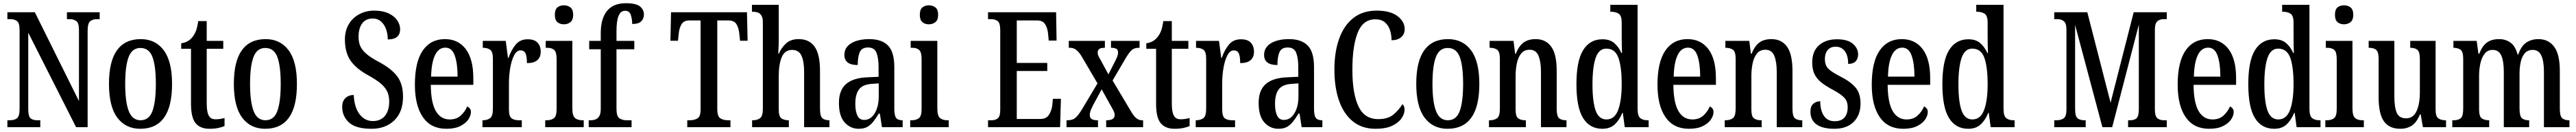

<svg xmlns="http://www.w3.org/2000/svg" viewBox="-20 -790 16049 820"><path d="M26 0V-43H41Q69 -43 85.5 -55Q102 -67 102 -114V-604Q102 -648 85.5 -659.5Q69 -671 45 -671H26V-714H197L472 -162V-604Q472 -646 456 -658.5Q440 -671 415 -671H397V-714H601V-671H583Q557 -671 541.5 -657.5Q526 -644 526 -600V0H454L156 -587V-114Q156 -67 170.5 -55Q185 -43 212 -43H231V0Z M854 10Q763 10 711 -59Q659 -128 659 -269Q659 -409 709 -478Q759 -547 857 -547Q948 -547 1000 -478Q1052 -409 1052 -269Q1052 -128 1002 -59Q952 10 854 10ZM856 -43Q909 -43 930 -100.5Q951 -158 951 -269Q951 -380 930 -436Q909 -492 855 -492Q803 -492 781.5 -436Q760 -380 760 -269Q760 -158 782 -100.5Q804 -43 856 -43Z M1285 10Q1228 10 1199 -24.5Q1170 -59 1170 -146V-487H1109V-521Q1134 -525 1151 -535Q1168 -545 1180 -561Q1192 -576 1200.5 -597Q1209 -618 1215 -659H1268V-536H1371V-487H1268V-147Q1268 -95 1280.5 -72Q1293 -49 1322 -49Q1338 -49 1351.5 -51Q1365 -53 1379 -57V-7Q1366 -1 1342 4.5Q1318 10 1285 10Z M1632 10Q1541 10 1489 -59Q1437 -128 1437 -269Q1437 -409 1487 -478Q1537 -547 1635 -547Q1726 -547 1778 -478Q1830 -409 1830 -269Q1830 -128 1780 -59Q1730 10 1632 10ZM1634 -43Q1687 -43 1708 -100.5Q1729 -158 1729 -269Q1729 -380 1708 -436Q1687 -492 1633 -492Q1581 -492 1559.5 -436Q1538 -380 1538 -269Q1538 -158 1560 -100.5Q1582 -43 1634 -43Z M2295 10Q2197 10 2154.5 -29Q2112 -68 2112 -126Q2112 -162 2132.5 -181Q2153 -200 2184 -200Q2187 -125 2219.5 -81.5Q2252 -38 2303 -38Q2352 -38 2378.5 -70.5Q2405 -103 2405 -159Q2405 -200 2389.5 -227.5Q2374 -255 2344.5 -277.5Q2315 -300 2271 -324Q2197 -365 2163 -415Q2129 -465 2129 -545Q2129 -599 2153 -639.5Q2177 -680 2219 -702Q2261 -724 2312 -724Q2365 -724 2401 -707Q2437 -690 2455 -663.5Q2473 -637 2473 -609Q2473 -545 2396 -545Q2396 -579 2385.5 -608.5Q2375 -638 2354 -656.5Q2333 -675 2302 -675Q2259 -675 2236.5 -644.5Q2214 -614 2214 -561Q2214 -527 2225.5 -502Q2237 -477 2264.5 -454Q2292 -431 2341 -405Q2417 -365 2454 -317Q2491 -269 2491 -190Q2491 -94 2436.5 -42Q2382 10 2295 10Z M2761 10Q2665 10 2615 -62Q2565 -134 2565 -264Q2565 -405 2614 -476Q2663 -547 2752 -547Q2835 -547 2882 -485Q2929 -423 2929 -305V-263H2664Q2665 -152 2695.5 -100Q2726 -48 2782 -48Q2824 -48 2850.5 -72Q2877 -96 2891 -129Q2900 -125 2907 -116.5Q2914 -108 2914 -94Q2914 -72 2898 -48Q2882 -24 2848 -7Q2814 10 2761 10ZM2831 -314Q2831 -395 2813.5 -444.5Q2796 -494 2755 -494Q2713 -494 2690.5 -447.5Q2668 -401 2666 -314Z M2986 0V-43H2989Q3015 -43 3033 -55.5Q3051 -68 3051 -115V-425Q3051 -469 3034 -481Q3017 -493 2991 -493H2988V-536H3131L3145 -430H3148Q3165 -479 3192.5 -512.5Q3220 -546 3268 -546Q3310 -546 3329.5 -524.5Q3349 -503 3349 -469Q3349 -435 3328 -416.5Q3307 -398 3263 -398Q3263 -439 3254.5 -458Q3246 -477 3223 -477Q3199 -477 3183 -446Q3167 -415 3159 -368.5Q3151 -322 3151 -276V-110Q3151 -66 3168 -54.5Q3185 -43 3210 -43H3231V0Z M3493 -639Q3469 -639 3453 -652.5Q3437 -666 3437 -698Q3437 -731 3453 -744Q3469 -757 3493 -757Q3517 -757 3534 -744Q3551 -731 3551 -698Q3551 -666 3534 -652.5Q3517 -639 3493 -639ZM3377 0V-43H3387Q3415 -43 3431.5 -56Q3448 -69 3448 -113V-423Q3448 -466 3433 -479.5Q3418 -493 3391 -493H3380V-536H3546V-117Q3546 -71 3562.5 -57Q3579 -43 3607 -43H3617V0Z M3648 0V-43H3662Q3676 -43 3690 -48Q3704 -53 3713.5 -68Q3723 -83 3723 -114V-484H3651V-536H3723V-584Q3723 -674 3762 -722Q3801 -770 3879 -770Q3944 -770 3968 -749.5Q3992 -729 3992 -700Q3992 -675 3975.5 -658Q3959 -641 3919 -641Q3919 -670 3910.5 -696.5Q3902 -723 3875 -723Q3846 -723 3833.5 -690.5Q3821 -658 3821 -595V-536H3932V-484H3821V-114Q3821 -67 3839.5 -55Q3858 -43 3882 -43H3915V0Z M4262 0V-43H4279Q4306 -43 4325.5 -54.5Q4345 -66 4345 -110V-663H4275Q4240 -663 4226 -639Q4212 -615 4209 -582L4204 -537H4157L4161 -714H4634L4638 -537H4591L4586 -582Q4583 -615 4569 -639Q4555 -663 4519 -663H4449V-114Q4449 -67 4468 -55Q4487 -43 4515 -43H4531V0Z M4666 0V-43H4672Q4697 -43 4715 -55.5Q4733 -68 4733 -115V-650Q4733 -679 4724 -693.5Q4715 -708 4701 -712.5Q4687 -717 4673 -717H4665V-760H4832V-541Q4832 -516 4830.5 -490.5Q4829 -465 4829 -457H4833Q4847 -491 4876 -519Q4905 -547 4957 -547Q5022 -547 5055.5 -500Q5089 -453 5089 -350V-115Q5089 -68 5104 -55.5Q5119 -43 5146 -43H5148V0H4990V-344Q4990 -409 4973.5 -444.5Q4957 -480 4915 -480Q4870 -480 4851 -435.5Q4832 -391 4832 -319V-110Q4832 -66 4849 -54.5Q4866 -43 4893 -43H4895V0Z M5330 10Q5279 10 5243 -29Q5207 -68 5207 -151Q5207 -230 5252 -268.5Q5297 -307 5388 -310L5454 -313V-373Q5454 -429 5441 -462Q5428 -495 5388 -495Q5349 -495 5336.5 -465.5Q5324 -436 5324 -386Q5241 -386 5241 -449Q5241 -496 5284 -521.5Q5327 -547 5396 -547Q5473 -547 5512.5 -507.5Q5552 -468 5552 -373V-115Q5552 -73 5563 -58Q5574 -43 5601 -43H5604V0H5475L5462 -84H5455Q5438 -56 5421.5 -35Q5405 -14 5384 -2Q5363 10 5330 10ZM5364 -45Q5405 -45 5430 -86.5Q5455 -128 5455 -191V-272L5412 -269Q5354 -265 5331.5 -234Q5309 -203 5309 -145Q5309 -99 5322 -72Q5335 -45 5364 -45Z M5767 -639Q5743 -639 5727 -652.5Q5711 -666 5711 -698Q5711 -731 5727 -744Q5743 -757 5767 -757Q5791 -757 5808 -744Q5825 -731 5825 -698Q5825 -666 5808 -652.5Q5791 -639 5767 -639ZM5651 0V-43H5661Q5689 -43 5705.5 -56Q5722 -69 5722 -113V-423Q5722 -466 5707 -479.5Q5692 -493 5665 -493H5654V-536H5820V-117Q5820 -71 5836.5 -57Q5853 -43 5881 -43H5891V0Z M6136 0V-43H6157Q6183 -43 6197.5 -55.5Q6212 -68 6212 -107V-602Q6212 -647 6196 -659Q6180 -671 6157 -671H6136V-714H6560L6563 -538H6514L6510 -581Q6507 -615 6492 -639Q6477 -663 6442 -663H6315V-399H6505V-349H6315V-51H6462Q6498 -51 6514.5 -75.5Q6531 -100 6536 -133L6540 -176H6590L6585 0Z M6625 0V-43H6632Q6661 -43 6678 -56Q6695 -69 6719 -107L6818 -272L6719 -440Q6687 -493 6650 -493H6639V-536H6864V-493H6862Q6836 -493 6827.5 -484.5Q6819 -476 6819 -464Q6819 -453 6823.5 -443Q6828 -433 6837 -418L6886 -328L6926 -406Q6935 -424 6940.5 -437.5Q6946 -451 6946 -464Q6946 -482 6934.5 -487.5Q6923 -493 6906 -493H6902V-536H7080V-493H7073Q7050 -493 7034 -481Q7018 -469 6994 -429L6912 -290L7028 -96Q7045 -67 7061 -55Q7077 -43 7092 -43H7102V0H6872V-43H6876Q6925 -43 6925 -76Q6925 -87 6918.5 -100.5Q6912 -114 6894 -145L6844 -235L6790 -136Q6782 -120 6776 -105.5Q6770 -91 6770 -75Q6770 -59 6781 -51Q6792 -43 6819 -43H6821V0Z M7298 10Q7241 10 7212 -24.5Q7183 -59 7183 -146V-487H7122V-521Q7147 -525 7164 -535Q7181 -545 7193 -561Q7205 -576 7213.5 -597Q7222 -618 7228 -659H7281V-536H7384V-487H7281V-147Q7281 -95 7293.5 -72Q7306 -49 7335 -49Q7351 -49 7364.5 -51Q7378 -53 7392 -57V-7Q7379 -1 7355 4.5Q7331 10 7298 10Z M7430 0V-43H7433Q7459 -43 7477 -55.5Q7495 -68 7495 -115V-425Q7495 -469 7478 -481Q7461 -493 7435 -493H7432V-536H7575L7589 -430H7592Q7609 -479 7636.5 -512.5Q7664 -546 7712 -546Q7754 -546 7773.5 -524.5Q7793 -503 7793 -469Q7793 -435 7772 -416.5Q7751 -398 7707 -398Q7707 -439 7698.5 -458Q7690 -477 7667 -477Q7643 -477 7627 -446Q7611 -415 7603 -368.5Q7595 -322 7595 -276V-110Q7595 -66 7612 -54.5Q7629 -43 7654 -43H7675V0Z M7945 10Q7894 10 7858 -29Q7822 -68 7822 -151Q7822 -230 7867 -268.5Q7912 -307 8003 -310L8069 -313V-373Q8069 -429 8056 -462Q8043 -495 8003 -495Q7964 -495 7951.5 -465.5Q7939 -436 7939 -386Q7856 -386 7856 -449Q7856 -496 7899 -521.5Q7942 -547 8011 -547Q8088 -547 8127.5 -507.5Q8167 -468 8167 -373V-115Q8167 -73 8178 -58Q8189 -43 8216 -43H8219V0H8090L8077 -84H8070Q8053 -56 8036.5 -35Q8020 -14 7999 -2Q7978 10 7945 10ZM7979 -45Q8020 -45 8045 -86.5Q8070 -128 8070 -191V-272L8027 -269Q7969 -265 7946.5 -234Q7924 -203 7924 -145Q7924 -99 7937 -72Q7950 -45 7979 -45Z M8550 10Q8466 10 8409 -36Q8352 -82 8323 -164.5Q8294 -247 8294 -358Q8294 -468 8324 -550.5Q8354 -633 8412.5 -678.5Q8471 -724 8558 -724Q8642 -724 8687 -690Q8732 -656 8732 -609Q8732 -578 8710 -559Q8688 -540 8650 -540Q8650 -573 8640.5 -602.5Q8631 -632 8609 -651Q8587 -670 8549 -670Q8472 -670 8439 -586.5Q8406 -503 8406 -358Q8406 -210 8443.5 -130Q8481 -50 8567 -50Q8628 -50 8662 -78.5Q8696 -107 8718 -143Q8731 -133 8731 -107Q8731 -83 8713 -56Q8695 -29 8655.5 -9.5Q8616 10 8550 10Z M8999 10Q8908 10 8856 -59Q8804 -128 8804 -269Q8804 -409 8854 -478Q8904 -547 9002 -547Q9093 -547 9145 -478Q9197 -409 9197 -269Q9197 -128 9147 -59Q9097 10 8999 10ZM9001 -43Q9054 -43 9075 -100.5Q9096 -158 9096 -269Q9096 -380 9075 -436Q9054 -492 9000 -492Q8948 -492 8926.5 -436Q8905 -380 8905 -269Q8905 -158 8927 -100.5Q8949 -43 9001 -43Z M9257 0V-43H9263Q9290 -43 9307.5 -55.5Q9325 -68 9325 -115V-425Q9325 -469 9308 -481Q9291 -493 9265 -493H9261V-536H9410L9420 -456H9424Q9444 -505 9473 -526Q9502 -547 9548 -547Q9611 -547 9645 -500Q9679 -453 9679 -350V-115Q9679 -68 9694 -55.5Q9709 -43 9736 -43H9740V0H9581V-344Q9581 -407 9565.5 -444Q9550 -481 9510 -481Q9477 -481 9458 -458Q9439 -435 9431 -397.5Q9423 -360 9423 -319V-110Q9423 -66 9439.5 -54.5Q9456 -43 9482 -43H9487V0Z M9963 10Q9885 10 9843.5 -56.5Q9802 -123 9802 -267Q9802 -412 9844 -479Q9886 -546 9964 -546Q10010 -546 10037.5 -522.5Q10065 -499 10082 -461H10086Q10085 -484 10084.5 -511.5Q10084 -539 10084 -567V-649Q10084 -693 10065 -705Q10046 -717 10019 -717H10013V-760H10183V-115Q10183 -70 10199.5 -56.5Q10216 -43 10244 -43H10252V0H10103L10091 -89H10088Q10069 -43 10040 -16.5Q10011 10 9963 10ZM9989 -48Q10040 -48 10062 -107Q10084 -166 10084 -267Q10084 -374 10063.5 -431Q10043 -488 9988 -488Q9942 -488 9922 -431Q9902 -374 9902 -266Q9902 -157 9922 -102.5Q9942 -48 9989 -48Z M10503 10Q10407 10 10357 -62Q10307 -134 10307 -264Q10307 -405 10356 -476Q10405 -547 10494 -547Q10577 -547 10624 -485Q10671 -423 10671 -305V-263H10406Q10407 -152 10437.5 -100Q10468 -48 10524 -48Q10566 -48 10592.5 -72Q10619 -96 10633 -129Q10642 -125 10649 -116.5Q10656 -108 10656 -94Q10656 -72 10640 -48Q10624 -24 10590 -7Q10556 10 10503 10ZM10573 -314Q10573 -395 10555.5 -444.5Q10538 -494 10497 -494Q10455 -494 10432.5 -447.5Q10410 -401 10408 -314Z M10726 0V-43H10732Q10759 -43 10776.5 -55.5Q10794 -68 10794 -115V-425Q10794 -469 10777 -481Q10760 -493 10734 -493H10730V-536H10879L10889 -456H10893Q10913 -505 10942 -526Q10971 -547 11017 -547Q11080 -547 11114 -500Q11148 -453 11148 -350V-115Q11148 -68 11163 -55.5Q11178 -43 11205 -43H11209V0H11050V-344Q11050 -407 11034.5 -444Q11019 -481 10979 -481Q10946 -481 10927 -458Q10908 -435 10900 -397.5Q10892 -360 10892 -319V-110Q10892 -66 10908.5 -54.5Q10925 -43 10951 -43H10956V0Z M11409 10Q11336 10 11298 -17Q11260 -44 11260 -96Q11260 -131 11278.5 -146Q11297 -161 11321 -161Q11321 -105 11343.5 -71Q11366 -37 11411 -37Q11452 -37 11472 -60Q11492 -83 11492 -124Q11492 -160 11472 -182Q11452 -204 11402 -231Q11356 -255 11327.5 -278Q11299 -301 11285 -330Q11271 -359 11271 -402Q11271 -472 11313.5 -509Q11356 -546 11425 -546Q11492 -546 11524.5 -518Q11557 -490 11557 -452Q11557 -425 11541.5 -409Q11526 -393 11495 -393Q11495 -445 11474 -472.5Q11453 -500 11417 -500Q11385 -500 11367.5 -479Q11350 -458 11350 -424Q11350 -384 11371.5 -363Q11393 -342 11446 -315Q11508 -284 11540 -247.5Q11572 -211 11572 -147Q11572 -75 11529 -32.5Q11486 10 11409 10Z M11838 10Q11742 10 11692 -62Q11642 -134 11642 -264Q11642 -405 11691 -476Q11740 -547 11829 -547Q11912 -547 11959 -485Q12006 -423 12006 -305V-263H11741Q11742 -152 11772.5 -100Q11803 -48 11859 -48Q11901 -48 11927.5 -72Q11954 -96 11968 -129Q11977 -125 11984 -116.5Q11991 -108 11991 -94Q11991 -72 11975 -48Q11959 -24 11925 -7Q11891 10 11838 10ZM11908 -314Q11908 -395 11890.5 -444.5Q11873 -494 11832 -494Q11790 -494 11767.5 -447.5Q11745 -401 11743 -314Z M12243 10Q12165 10 12123.5 -56.5Q12082 -123 12082 -267Q12082 -412 12124 -479Q12166 -546 12244 -546Q12290 -546 12317.5 -522.5Q12345 -499 12362 -461H12366Q12365 -484 12364.5 -511.5Q12364 -539 12364 -567V-649Q12364 -693 12345 -705Q12326 -717 12299 -717H12293V-760H12463V-115Q12463 -70 12479.5 -56.5Q12496 -43 12524 -43H12532V0H12383L12371 -89H12368Q12349 -43 12320 -16.5Q12291 10 12243 10ZM12269 -48Q12320 -48 12342 -107Q12364 -166 12364 -267Q12364 -374 12343.5 -431Q12323 -488 12268 -488Q12222 -488 12202 -431Q12182 -374 12182 -266Q12182 -157 12202 -102.5Q12222 -48 12269 -48Z M12779 0V-43H12794Q12822 -43 12838.5 -55.5Q12855 -68 12855 -109V-604Q12855 -645 12839 -658Q12823 -671 12800 -671H12779V-714H12985L13130 -152L13274 -714H13480V-671H13459Q13437 -671 13421.5 -658Q13406 -645 13406 -604V-110Q13406 -69 13421 -56Q13436 -43 13462 -43H13480V0H13239V-43H13250Q13280 -43 13293 -56.5Q13306 -70 13306 -114V-637L13140 0H13079L12909 -635V-114Q12909 -67 12924.5 -55Q12940 -43 12967 -43H12975V0Z M13744 10Q13648 10 13598 -62Q13548 -134 13548 -264Q13548 -405 13597 -476Q13646 -547 13735 -547Q13818 -547 13865 -485Q13912 -423 13912 -305V-263H13647Q13648 -152 13678.5 -100Q13709 -48 13765 -48Q13807 -48 13833.5 -72Q13860 -96 13874 -129Q13883 -125 13890 -116.5Q13897 -108 13897 -94Q13897 -72 13881 -48Q13865 -24 13831 -7Q13797 10 13744 10ZM13814 -314Q13814 -395 13796.5 -444.5Q13779 -494 13738 -494Q13696 -494 13673.5 -447.5Q13651 -401 13649 -314Z M14149 10Q14071 10 14029.5 -56.5Q13988 -123 13988 -267Q13988 -412 14030 -479Q14072 -546 14150 -546Q14196 -546 14223.5 -522.5Q14251 -499 14268 -461H14272Q14271 -484 14270.5 -511.5Q14270 -539 14270 -567V-649Q14270 -693 14251 -705Q14232 -717 14205 -717H14199V-760H14369V-115Q14369 -70 14385.5 -56.5Q14402 -43 14430 -43H14438V0H14289L14277 -89H14274Q14255 -43 14226 -16.5Q14197 10 14149 10ZM14175 -48Q14226 -48 14248 -107Q14270 -166 14270 -267Q14270 -374 14249.5 -431Q14229 -488 14174 -488Q14128 -488 14108 -431Q14088 -374 14088 -266Q14088 -157 14108 -102.5Q14128 -48 14175 -48Z M14584 -639Q14560 -639 14544 -652.5Q14528 -666 14528 -698Q14528 -731 14544 -744Q14560 -757 14584 -757Q14608 -757 14625 -744Q14642 -731 14642 -698Q14642 -666 14625 -652.5Q14608 -639 14584 -639ZM14468 0V-43H14478Q14506 -43 14522.5 -56Q14539 -69 14539 -113V-423Q14539 -466 14524 -479.5Q14509 -493 14482 -493H14471V-536H14637V-117Q14637 -71 14653.5 -57Q14670 -43 14698 -43H14708V0Z M14935 10Q14866 10 14833 -36.5Q14800 -83 14800 -186V-425Q14800 -468 14784.5 -480.5Q14769 -493 14742 -493H14738V-536H14898V-193Q14898 -124 14913 -89.5Q14928 -55 14971 -55Q15016 -55 15036.5 -100Q15057 -145 15057 -217V-421Q15057 -469 15041 -481Q15025 -493 15000 -493H14997V-536H15155V-110Q15155 -66 15172.5 -54.5Q15190 -43 15215 -43H15220V0H15076L15062 -80H15058Q15037 -29 15006.5 -9.5Q14976 10 14935 10Z M15259 0V-43H15269Q15296 -43 15311.5 -55.5Q15327 -68 15327 -115V-425Q15327 -469 15310.5 -481Q15294 -493 15268 -493H15266V-536H15411L15422 -456H15427Q15446 -505 15475 -526Q15504 -547 15551 -547Q15591 -547 15621.5 -525.5Q15652 -504 15666 -451H15670Q15688 -504 15720 -525.5Q15752 -547 15796 -547Q15858 -547 15893.5 -500Q15929 -453 15929 -350V-115Q15929 -68 15944 -55.5Q15959 -43 15986 -43H15989V0H15830V-344Q15830 -409 15814 -444.5Q15798 -480 15760 -480Q15729 -480 15711 -459.5Q15693 -439 15685.5 -405.5Q15678 -372 15678 -332V-115Q15678 -68 15693 -55.5Q15708 -43 15734 -43H15738V0H15580V-344Q15580 -409 15564.5 -444.5Q15549 -480 15510 -480Q15480 -480 15461.5 -457.5Q15443 -435 15434.5 -398Q15426 -361 15426 -319V-110Q15426 -66 15443 -54.5Q15460 -43 15487 -43H15489V0Z"/></svg>

Font: Noto Serif Thai ExtraCondensed Medium
Style: Regular
Weight: 500
Width: 2
Designer: Monotype Design Team
Foundry: Monotype Imaging Inc.
Version: Version 2.002; ttfautohint (v1.8.4.7-5d5b)